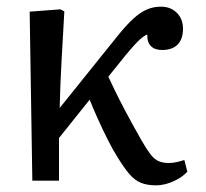

<svg xmlns="http://www.w3.org/2000/svg" viewBox="-20 -542 617 576"><path d="M447 14Q422 14 403 6.5Q384 -1 367.5 -20.5Q351 -40 331 -73Q320 -90 304 -121.5Q288 -153 273 -186.5Q258 -220 249 -243L157 -128V0H77L69 -507L161 -514L173 -508Q171 -471 169 -436Q167 -401 165 -366Q163 -331 161.5 -294.5Q160 -258 159 -218L331 -432Q359 -467 380 -486Q401 -505 420.5 -513.5Q440 -522 463 -522Q492 -522 510.5 -503.5Q529 -485 529 -456Q529 -425 513 -408.5Q497 -392 466 -392Q444 -392 432.5 -404Q421 -416 422 -438Q418 -438 408.5 -431Q399 -424 386.5 -410.5Q374 -397 359 -379L305 -312Q313 -295 325 -270Q337 -245 356 -209Q375 -173 405 -120Q420 -94 431.5 -79Q443 -64 456 -58.5Q469 -53 487 -53Q497 -53 509 -55.5Q521 -58 533 -62L542 -27Q530 -14 514 -5Q498 4 481 9Q464 14 447 14Z"/></svg>

Font: Literata 18pt
Style: Regular
Weight: 400
Designer: Latin by Veronika Burian and Jose Scaglione. Greek by Irene Vlachou. Cyrillic by Vera Evstafieva.
Foundry: TypeTogether
Version: Version 3.103;gftools[0.9.29]